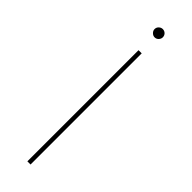

<svg xmlns="http://www.w3.org/2000/svg" viewBox="-284 -849 855 855"><g transform="rotate(45 143.0 -421.5)"><path d="M133 0V-700H153V0ZM143 -791Q133 -791 125 -799Q117 -807 117 -817Q117 -828 125 -835.5Q133 -843 143 -843Q154 -843 161.5 -835.5Q169 -828 169 -817Q169 -807 161.5 -799Q154 -791 143 -791Z"/></g></svg>

Font: Montserrat Thin
Style: Regular
Weight: 100
Designer: Julieta Ulanovsky
Foundry: Julieta Ulanovsky
Version: Version 9.000